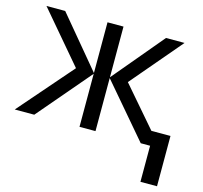

<svg xmlns="http://www.w3.org/2000/svg" viewBox="-104 -651 1004 951"><g transform="rotate(15 398.0 -175.5)"><path d="M728 -536 507 -276 682 -73H780V185H695V0H647L415 -272V0H333V-272L101 0H1L241 -276L20 -536H116L333 -276V-536H415V-276L633 -536Z"/></g></svg>

Font: Noto IKEA Simplified Chinese
Style: Regular
Weight: 400
Designer: Monotype Design Team
Foundry: Monotype Imaging Inc.
Version: Version 1.100